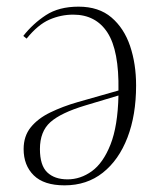

<svg xmlns="http://www.w3.org/2000/svg" viewBox="-20 -543 473 577"><path d="M174 14Q112 14 81.5 -16Q51 -46 51 -95Q51 -134 72.5 -160.5Q94 -187 131 -205Q168 -223 213 -236L336 -271Q338 -391 303 -445Q268 -499 200 -499Q163 -499 128.5 -484Q94 -469 60 -427L50 -435Q79 -472 118 -497.5Q157 -523 216 -523Q277 -523 315 -490.5Q353 -458 371 -404.5Q389 -351 389 -286Q389 -197 363 -129.5Q337 -62 289 -24Q241 14 174 14ZM183 -4Q222 -4 256 -28.5Q290 -53 312 -108.5Q334 -164 336 -256L236 -226Q163 -204 131.5 -176Q100 -148 100 -95Q100 -46 122 -25Q144 -4 183 -4Z"/></svg>

Font: Display Extralight
Style: Italic
Weight: 200
Italic angle: -2°
Designer: Latin by Veronika Burian and Jose Scaglione. Greek by Irene Vlachou. Cyrillic by Vera Evstafieva
Foundry: TypeTogether
Version: Version 3.002